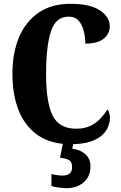

<svg xmlns="http://www.w3.org/2000/svg" viewBox="-20 -744 631 1004"><path d="M349 10Q247 10 179.5 -36Q112 -82 78.5 -164.5Q45 -247 45 -358Q45 -467 79.5 -549Q114 -631 181.5 -677.5Q249 -724 348 -724Q452 -724 503 -689.5Q554 -655 554 -606Q554 -568 522.5 -542Q491 -516 426 -516Q426 -550 418 -582Q410 -614 391.5 -635.5Q373 -657 339 -657Q271 -657 246 -579Q221 -501 221 -358Q221 -207 255.5 -139Q290 -71 378 -71Q423 -71 454 -86.5Q485 -102 506.5 -125.5Q528 -149 542 -172Q548 -165 551.5 -152Q555 -139 555 -128Q555 -107 546 -83Q537 -59 515 -38Q493 -17 452.5 -3.5Q412 10 349 10ZM329 240Q316 240 290 237Q264 234 249 229V166Q281 174 306 174Q329 174 343 164.5Q357 155 357 130Q357 101 339 92Q321 83 294 81L312 -9H366L358 34Q399 38 426 62Q453 86 453 126Q453 179 417.5 209.5Q382 240 329 240Z"/></svg>

Font: Noto Serif Sinhala ExtraCondensed Black
Style: Regular
Weight: 900
Width: 2
Designer: Jelle Bosma - Monotype Design Team
Foundry: Monotype Imaging Inc.
Version: Version 2.007; ttfautohint (v1.8.4.7-5d5b)